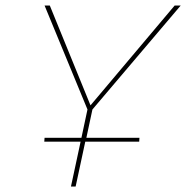

<svg xmlns="http://www.w3.org/2000/svg" viewBox="-20 -678 677 698"><path d="M316 -280 294 -177H487L486 -163H290L255 0H238L273 -163H141L142 -177H276L298 -280L142 -658H161L309 -295L615 -658H637Z"/></svg>

Font: EauTestInfant Thin
Style: Italic
Weight: 250
Italic angle: -12°
Designer: Christian Thalmann (Catharsis Fonts)
Version: Version 0.001;PS 000.001;hotconv 1.0.88;makeotf.lib2.5.64775